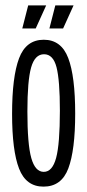

<svg xmlns="http://www.w3.org/2000/svg" viewBox="-20 -685 325 715"><path d="M142 10Q77 10 51 -57Q25 -124 25 -261Q25 -399 51 -468Q77 -537 143 -537Q208 -537 234 -469Q260 -401 260 -262Q260 -126 234.5 -58Q209 10 142 10ZM143 -45Q175 -45 189 -97Q203 -149 203 -273Q203 -386 190.5 -434.5Q178 -483 144 -483Q110 -483 96 -434Q82 -385 82 -270Q82 -148 96.5 -96.5Q111 -45 143 -45ZM113 -579H63L85 -665H152ZM215 -579H164L186 -665H254Z"/></svg>

Font: Bricolage Grotesque 96pt Condensed ExtraLight
Style: Regular
Weight: 200
Width: 3
Designer: Mathieu Triay
Foundry: Atelier Triay
Version: Version 1.001; ttfautohint (v1.8.4.7-5d5b);gftools[0.9.33.de